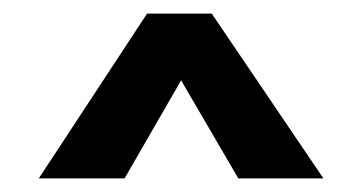

<svg xmlns="http://www.w3.org/2000/svg" viewBox="-20 -644 533 282"><path d="M37 -382H163L246 -526L330 -382H455L291 -624H196Z"/></svg>

Font: Kanit Medium
Style: Regular
Weight: 500
Designer: Katatrad Team
Foundry: CadsonDemak
Version: Version 1.000;PS 001.000;hotconv 1.0.88;makeotf.lib2.5.64775